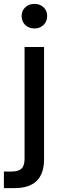

<svg xmlns="http://www.w3.org/2000/svg" viewBox="-48 -745 320 985"><path d="M-28 220V135H11Q47 135 62.5 120Q78 105 78 70V-504H178V72Q178 220 27 220ZM129 -599Q100 -599 81.5 -617Q63 -635 63 -663Q63 -690 81.5 -707.5Q100 -725 129 -725Q157 -725 175.5 -707.5Q194 -690 194 -663Q194 -635 175.5 -617Q157 -599 129 -599Z"/></svg>

Font: AWOL-DM Medium
Style: Regular
Weight: 500
Designer: Colophon Foundry, Jonny Pinhorn, Mikhail Sharanda
Foundry: Colophon Foundry
Version: Version 1.000;Glyphs 3.2.3 (3260)